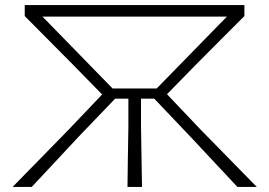

<svg xmlns="http://www.w3.org/2000/svg" viewBox="-20 -733 1056 753"><path d="M29.5 0Q59 -30.5 97.5 -69.5Q136 -108.5 176.2 -149.8Q216.5 -191 252 -227.5L380.5 -362.5L269 -476.5Q222 -524 174.8 -571.5Q127.5 -619 77 -670V-713H938.5V-670Q888 -619.5 840.5 -572Q793 -524.5 746 -477L635 -363.5L765.5 -226Q800.5 -190.5 840.5 -149.5Q880.5 -108.5 918.8 -69.5Q957 -30.5 987 0H911Q859.5 -54.5 816 -101.5Q772.5 -148.5 731 -192.5L585 -346H533V-237Q534 -171.5 535 -116Q536 -60.5 537 0H480Q481 -60 481.5 -115.8Q482 -171.5 483.5 -237V-346H431.5L288.5 -197Q244.5 -149.5 200 -102Q155.5 -54.5 104.5 0ZM421.5 -386H594.5L870 -668H146.5Z"/></svg>

Font: Commissioner Loud ExtraLight
Style: Regular
Weight: 200
Designer: Kostas Bartsokas
Foundry: Kostas Bartsokas
Version: Version 1.000; ttfautohint (v1.8.3)